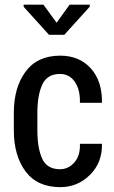

<svg xmlns="http://www.w3.org/2000/svg" viewBox="-20 -770 475 800"><path d="M230 -64.9Q265.1 -64.9 290 -93.3Q314.9 -121.6 313 -170.9H404.8Q406.7 -92.8 355 -41.5Q303.2 9.8 231.4 9.8Q135.3 9.8 86.4 -55.9Q37.6 -121.6 37.6 -227.1V-299.8Q37.6 -405.3 86.7 -471.7Q135.7 -538.1 231 -538.1Q310.5 -538.1 358.4 -485.1Q406.2 -432.1 404.8 -341.8H313Q314.5 -396.5 291.7 -429.2Q269 -461.9 230 -461.9Q176.3 -461.9 156 -417.2Q135.7 -372.6 135.7 -299.8V-227.1Q135.7 -152.8 155.8 -108.9Q175.8 -64.9 230 -64.9ZM215.8 -675.3 270 -750.5H354V-742.2L248 -625H184.1L78.6 -741.7V-750.5H161.1Z"/></svg>

Font: Franco
Style: Regular
Weight: 400
Designer: Google
Version: Version 1.200311; 2013